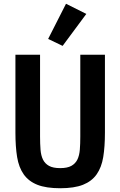

<svg xmlns="http://www.w3.org/2000/svg" viewBox="-20 -989 640 1021"><path d="M193 -698V-263Q193 -224 195.5 -193Q198 -162 208.5 -140.5Q219 -119 240.5 -107Q262 -95 300 -95Q338 -95 359.5 -107Q381 -119 391.5 -140.5Q402 -162 404.5 -193Q407 -224 407 -263V-698H538V-283Q538 -209 529 -154Q520 -99 494 -62Q468 -25 421.5 -6.5Q375 12 300 12Q225 12 178.5 -6.5Q132 -25 106 -62Q80 -99 71 -154Q62 -209 62 -283V-698ZM313 -745 236 -782 331 -969 439 -915Z"/></svg>

Font: IBM Plex Mono SemiBold
Style: Regular
Weight: 600
Monospace: yes
Designer: Mike Abbink, Paul van der Laan, Pieter van Rosmalen
Foundry: Bold Monday
Version: Version 2.3